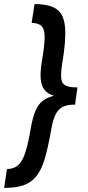

<svg xmlns="http://www.w3.org/2000/svg" viewBox="-21 -820 433 940"><path d="M353 -361 347 -308Q309 -308 286.5 -297Q264 -286 250.5 -258.5Q237 -231 229 -181Q214 -96 197.5 -41Q181 14 155.5 44.5Q130 75 92.5 87.5Q55 100 -1 100L13 8Q46 7 67 -10.5Q88 -28 102.5 -72Q117 -116 130 -194Q139 -245 152.5 -277.5Q166 -310 190.5 -328Q215 -346 254.5 -353.5Q294 -361 353 -361ZM148 -800Q221 -800 256.5 -775Q292 -750 297.5 -686Q303 -622 283 -505Q276 -459 279 -434.5Q282 -410 300.5 -401Q319 -392 358 -392L351 -339Q274 -339 233.5 -354.5Q193 -370 182.5 -409.5Q172 -449 184 -520Q197 -595 197.5 -635.5Q198 -676 183.5 -691.5Q169 -707 134 -708Z"/></svg>

Font: Figtree SemiBold
Style: Italic
Weight: 600
Italic angle: -9.5°
Foundry: Erik Kennedy
Version: Version 2.001;gftools[0.9.30]